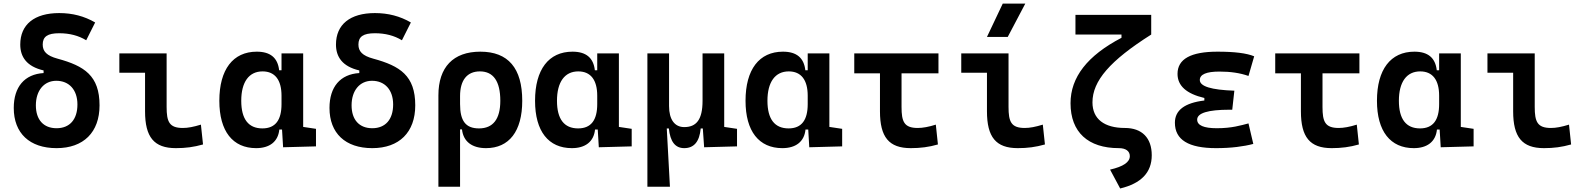

<svg xmlns="http://www.w3.org/2000/svg" viewBox="-20 -815 8829 1069"><path d="M294.9 9.8C445.3 9.8 534.2 -78.6 534.2 -228.5C534.2 -393.6 449.7 -447.8 300.8 -488.3C239.3 -504.9 217.8 -529.3 217.8 -566.9C217.8 -611.3 245.1 -629.9 309.6 -629.9C367.7 -629.9 417.5 -616.7 460 -590.8L509.8 -689.9C449.2 -725.1 383.3 -742.2 309.6 -742.2C171.4 -742.2 92.8 -678.7 92.8 -566.9C92.8 -499 127.9 -444.8 222.7 -422.9V-408.2C116.7 -401.9 56.6 -331.1 56.6 -213.9C56.6 -73.2 145 9.8 294.9 9.8ZM294.9 -101.1C222.2 -101.1 179.7 -148.4 179.7 -228.5C179.7 -311 225.1 -365.2 293.5 -365.2C364.3 -365.2 411.1 -315.4 411.1 -233.4C411.1 -149.9 368.2 -101.1 294.9 -101.1Z M959 9.8C1013.7 9.8 1058.6 3.9 1110.4 -10.7L1098.6 -121.1C1057.1 -108.4 1026.4 -102.5 998 -102.5C921.9 -102.5 907.7 -137.7 907.7 -219.7V-517.6H644.5V-410.2H787.6V-195.3C787.6 -51.8 837.4 9.8 959 9.8Z M1406.2 9.8C1479.5 9.8 1528.3 -24.9 1535.2 -93.8H1550.3L1556.2 4.9L1739.3 0V-97.7L1668 -108.4V-517.6H1547.4V-423.8H1534.2C1526.4 -493.2 1485.4 -527.3 1409.7 -527.3C1276.9 -527.3 1201.2 -427.7 1201.2 -253.9C1201.2 -84 1275.9 9.8 1406.2 9.8ZM1547.4 -235.4C1547.4 -147.5 1514.2 -100.1 1440.9 -100.1C1363.3 -100.1 1323.2 -151.9 1323.2 -253.9C1323.2 -358.4 1366.2 -417.5 1441.9 -417.5C1510.7 -417.5 1547.4 -370.1 1547.4 -282.2Z M2052.7 9.8C2203.1 9.8 2292 -78.6 2292 -228.5C2292 -393.6 2207.5 -447.8 2058.6 -488.3C1997.1 -504.9 1975.6 -529.3 1975.6 -566.9C1975.6 -611.3 2002.9 -629.9 2067.4 -629.9C2125.5 -629.9 2175.3 -616.7 2217.8 -590.8L2267.6 -689.9C2207 -725.1 2141.1 -742.2 2067.4 -742.2C1929.2 -742.2 1850.6 -678.7 1850.6 -566.9C1850.6 -499 1885.7 -444.8 1980.5 -422.9V-408.2C1874.5 -401.9 1814.5 -331.1 1814.5 -213.9C1814.5 -73.2 1902.8 9.8 2052.7 9.8ZM2052.7 -101.1C1980 -101.1 1937.5 -148.4 1937.5 -228.5C1937.5 -311 1982.9 -365.2 2051.3 -365.2C2122.1 -365.2 2168.9 -315.4 2168.9 -233.4C2168.9 -149.9 2126 -101.1 2052.7 -101.1Z M2686 9.8C2814.5 9.8 2887.7 -84 2887.7 -253.9C2887.7 -435.5 2809.6 -527.3 2654.3 -527.3C2503.4 -527.3 2420.9 -440.9 2420.9 -284.2V224.6H2541.5V-94.7H2552.2C2559.6 -25.4 2609.9 9.8 2686 9.8ZM2541.5 -235.8V-279.8C2541.5 -368.7 2580.6 -417.5 2651.9 -417.5C2727.1 -417.5 2765.6 -362.3 2765.6 -253.9C2765.6 -151.9 2725.1 -100.1 2647 -100.1C2572.3 -100.1 2541.5 -142.1 2541.5 -235.8Z M3164.1 9.8C3237.3 9.8 3286.1 -24.9 3293 -93.8H3308.1L3314 4.9L3497.1 0V-97.7L3425.8 -108.4V-517.6H3305.2V-423.8H3292C3284.2 -493.2 3243.2 -527.3 3167.5 -527.3C3034.7 -527.3 2959 -427.7 2959 -253.9C2959 -84 3033.7 9.8 3164.1 9.8ZM3305.2 -235.4C3305.2 -147.5 3272 -100.1 3198.7 -100.1C3121.1 -100.1 3081.1 -151.9 3081.1 -253.9C3081.1 -358.4 3124 -417.5 3199.7 -417.5C3268.6 -417.5 3305.2 -370.1 3305.2 -282.2Z M3789.6 9.8C3844.2 9.8 3874.5 -26.4 3881.3 -99.6H3893.1L3900.4 4.9L4083.5 0V-97.7L4012.2 -108.4V-517.6H3891.6V-253.9C3891.6 -148.4 3856.9 -107.4 3789.6 -107.4C3736.3 -107.4 3705.1 -149.4 3705.1 -224.6V-517.6H3584.5V224.6H3710L3692.4 -99.6H3704.1C3711.4 -26.4 3739.3 9.8 3789.6 9.8Z M4335.9 9.8C4409.2 9.8 4458 -24.9 4464.8 -93.8H4480L4485.8 4.9L4668.9 0V-97.7L4597.7 -108.4V-517.6H4477.1V-423.8H4463.9C4456.1 -493.2 4415 -527.3 4339.4 -527.3C4206.5 -527.3 4130.9 -427.7 4130.9 -253.9C4130.9 -84 4205.6 9.8 4335.9 9.8ZM4477.1 -235.4C4477.1 -147.5 4443.8 -100.1 4370.6 -100.1C4293 -100.1 4252.9 -151.9 4252.9 -253.9C4252.9 -358.4 4295.9 -417.5 4371.6 -417.5C4440.4 -417.5 4477.1 -370.1 4477.1 -282.2Z M5050.8 9.8C5103.5 9.8 5151.9 3.9 5202.1 -10.7L5190.4 -121.1C5150.9 -108.4 5116.7 -102.5 5089.8 -102.5C5013.7 -102.5 4999.5 -137.7 4999.5 -219.7V-406.7H5205.1V-517.6H4736.3V-406.7H4879.4V-195.3C4879.4 -51.8 4929.2 9.8 5050.8 9.8Z M5646.5 9.8C5701.2 9.8 5746.1 3.9 5797.9 -10.7L5786.1 -121.1C5744.6 -108.4 5713.9 -102.5 5685.5 -102.5C5609.4 -102.5 5595.2 -137.7 5595.2 -219.7V-517.6H5332V-410.2H5475.1V-195.3C5475.1 -51.8 5524.9 9.8 5646.5 9.8ZM5475.1 -609.4H5590.8L5688.5 -794.9H5563Z M6216.8 234.4C6334.5 206.1 6392.6 145 6392.6 49.3C6392.6 -47.4 6337.9 -102.5 6243.2 -102.5C6128.4 -102.5 6062.5 -152.3 6062.5 -245.1C6062.5 -364.7 6160.2 -477.5 6389.6 -622.6V-732.4H5967.8V-622.6H6224.1V-604.5C6034.2 -505.4 5940.4 -384.8 5940.4 -240.2C5940.4 -79.1 6038.1 9.8 6209.5 9.8C6248 9.8 6270.5 26.4 6270.5 54.2C6270.5 87.9 6234.4 112.3 6160.6 129.4Z M6751 9.8C6834.5 9.8 6904.8 0.5 6958 -13.7L6931.2 -127.9C6888.2 -116.7 6837.9 -101.1 6754.9 -101.1C6682.1 -101.1 6645.5 -117.2 6645.5 -148.9C6645.5 -185.5 6705.6 -204.1 6825.2 -204.1H6840.8L6852.5 -310.1C6724.1 -314.5 6660.2 -334 6660.2 -369.6C6660.2 -400.9 6696.8 -416.5 6769.5 -416.5C6831.1 -416.5 6884.3 -408.7 6931.2 -392.1L6962.9 -501.5C6920.9 -519 6853.5 -527.3 6758.8 -527.3C6609.9 -527.3 6536.1 -486.3 6536.1 -403.8C6536.1 -337.4 6585.4 -293 6685.5 -269.5V-255.4C6575.7 -242.2 6521.5 -201.2 6521.5 -131.8C6521.5 -36.6 6597.2 9.8 6751 9.8Z M7394.5 9.8C7447.3 9.8 7495.6 3.9 7545.9 -10.7L7534.2 -121.1C7494.6 -108.4 7460.4 -102.5 7433.6 -102.5C7357.4 -102.5 7343.3 -137.7 7343.3 -219.7V-406.7H7548.8V-517.6H7080.1V-406.7H7223.1V-195.3C7223.1 -51.8 7272.9 9.8 7394.5 9.8Z M7851.6 9.8C7924.8 9.8 7973.6 -24.9 7980.5 -93.8H7995.6L8001.5 4.9L8184.6 0V-97.7L8113.3 -108.4V-517.6H7992.7V-423.8H7979.5C7971.7 -493.2 7930.7 -527.3 7855 -527.3C7722.2 -527.3 7646.5 -427.7 7646.5 -253.9C7646.5 -84 7721.2 9.8 7851.6 9.8ZM7992.7 -235.4C7992.7 -147.5 7959.5 -100.1 7886.2 -100.1C7808.6 -100.1 7768.6 -151.9 7768.6 -253.9C7768.6 -358.4 7811.5 -417.5 7887.2 -417.5C7956.1 -417.5 7992.7 -370.1 7992.7 -282.2Z M8576.2 9.8C8630.9 9.8 8675.8 3.9 8727.5 -10.7L8715.8 -121.1C8674.3 -108.4 8643.6 -102.5 8615.2 -102.5C8539.1 -102.5 8524.9 -137.7 8524.9 -219.7V-517.6H8261.7V-410.2H8404.8V-195.3C8404.8 -51.8 8454.6 9.8 8576.2 9.8Z"/></svg>

Font: Cascadia Mono SemiBold
Style: Regular
Weight: 600
Monospace: yes
Designer: Aaron Bell
Foundry: Saja Typeworks
Version: Version 2404.023